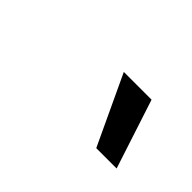

<svg xmlns="http://www.w3.org/2000/svg" viewBox="-34 -870 368 368"><g transform="rotate(45 149.5 -686.5)"><path d="M221.2 -616.2 155.3 -756.8H230.5L276.4 -616.2Z"/></g></svg>

Font: Inter 16pt Light
Style: Italic
Weight: 300
Italic angle: -9.3988°
Version: Version 4.001;git-66647c0bb